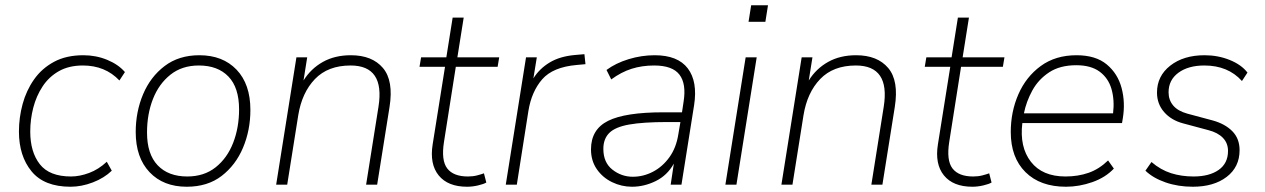

<svg xmlns="http://www.w3.org/2000/svg" viewBox="-20 -702 4810 730"><path d="M248 8Q148 8 100 -50.5Q52 -109 52 -202Q52 -255 66 -306.5Q80 -358 109.5 -400Q139 -442 185.5 -467Q232 -492 297 -492Q345 -492 387.5 -474.5Q430 -457 455 -428L434 -396Q380 -453 295 -453Q242 -453 204 -431.5Q166 -410 142 -373.5Q118 -337 106.5 -292.5Q95 -248 95 -202Q95 -124 131.5 -77.5Q168 -31 250 -31Q283 -31 319 -44.5Q355 -58 386 -87L405 -53Q376 -25 333 -8.5Q290 8 248 8Z M690 8Q601 8 548.5 -47.5Q496 -103 496 -200Q496 -277 524 -343.5Q552 -410 606 -451Q660 -492 738 -492Q827 -492 879.5 -437Q932 -382 932 -284Q932 -207 904 -140.5Q876 -74 822.5 -33Q769 8 690 8ZM692 -31Q756 -31 800 -66Q844 -101 866.5 -159Q889 -217 889 -286Q889 -369 848.5 -411Q808 -453 736 -453Q672 -453 628 -418Q584 -383 561.5 -325.5Q539 -268 539 -198Q539 -116 579.5 -73.5Q620 -31 692 -31Z M1030 0 1107 -484H1148L1134 -396Q1162 -441 1207.5 -466.5Q1253 -492 1314 -492Q1395 -492 1436 -443.5Q1477 -395 1461 -295L1414 0H1372L1419 -296Q1444 -453 1313 -453Q1227 -453 1177.5 -401.5Q1128 -350 1114 -264L1072 0Z M1756 8Q1683 8 1648 -35Q1613 -78 1625 -153L1672 -448H1575L1581 -484H1677L1701 -635H1743L1719 -484H1878L1872 -448H1713L1668 -162Q1657 -92 1680.5 -61.5Q1704 -31 1759 -31Q1778 -31 1793.5 -35Q1809 -39 1820 -43L1829 -8Q1819 -2 1797.5 3Q1776 8 1756 8Z M1903 0 1980 -484H2021L2008 -404Q2031 -441 2070 -464.5Q2109 -488 2167 -493L2202 -496L2206 -458L2173 -455Q2082 -447 2041.5 -400.5Q2001 -354 1989 -280L1945 0Z M2383 8Q2343 8 2307 -9.5Q2271 -27 2249 -59Q2227 -91 2227 -134Q2227 -210 2292 -242.5Q2357 -275 2502 -275H2573L2579 -315Q2590 -383 2563.5 -418Q2537 -453 2467 -453Q2421 -453 2381.5 -440.5Q2342 -428 2304 -400L2286 -436Q2321 -462 2370 -477Q2419 -492 2469 -492Q2557 -492 2595 -442Q2633 -392 2619 -302L2571 0H2530L2542 -80Q2517 -35 2473 -13.5Q2429 8 2383 8ZM2386 -30Q2426 -30 2462.5 -49Q2499 -68 2525 -104Q2551 -140 2559 -191L2567 -238H2518Q2425 -238 2372 -228.5Q2319 -219 2296.5 -196.5Q2274 -174 2274 -136Q2274 -84 2308.5 -57Q2343 -30 2386 -30Z M2826 -619 2836 -682H2900L2890 -619ZM2738 0 2815 -484H2857L2780 0Z M2951 0 3028 -484H3069L3055 -396Q3083 -441 3128.5 -466.5Q3174 -492 3235 -492Q3316 -492 3357 -443.5Q3398 -395 3382 -295L3335 0H3293L3340 -296Q3365 -453 3234 -453Q3148 -453 3098.5 -401.5Q3049 -350 3035 -264L2993 0Z M3677 8Q3604 8 3569 -35Q3534 -78 3546 -153L3593 -448H3496L3502 -484H3598L3622 -635H3664L3640 -484H3799L3793 -448H3634L3589 -162Q3578 -92 3601.5 -61.5Q3625 -31 3680 -31Q3699 -31 3714.5 -35Q3730 -39 3741 -43L3750 -8Q3740 -2 3718.5 3Q3697 8 3677 8Z M4033 8Q3935 8 3879 -47.5Q3823 -103 3823 -200Q3823 -277 3852 -343.5Q3881 -410 3937 -451Q3993 -492 4073 -492Q4146 -492 4188 -457Q4230 -422 4244.5 -367Q4259 -312 4249 -252L4246 -234H3867Q3856 -143 3899.5 -87Q3943 -31 4031 -31Q4079 -31 4119 -45Q4159 -59 4193 -92L4215 -61Q4183 -27 4133 -9.5Q4083 8 4033 8ZM4072 -454Q4010 -454 3969 -427Q3928 -400 3905 -358Q3882 -316 3873 -271H4212Q4218 -322 4206 -363.5Q4194 -405 4161 -429.5Q4128 -454 4072 -454Z M4515 8Q4459 8 4411.5 -8.5Q4364 -25 4335 -53L4358 -86Q4393 -56 4432.5 -43.5Q4472 -31 4518 -31Q4578 -31 4613.5 -56Q4649 -81 4649 -128Q4649 -158 4629.5 -178Q4610 -198 4575 -207L4478 -233Q4433 -245 4406 -276Q4379 -307 4379 -350Q4379 -413 4429.5 -452.5Q4480 -492 4560 -492Q4611 -492 4655.5 -474Q4700 -456 4723 -426L4702 -394Q4649 -453 4559 -453Q4498 -453 4460.5 -425.5Q4423 -398 4423 -351Q4423 -322 4440.5 -301Q4458 -280 4494 -270L4591 -244Q4638 -231 4665.5 -203Q4693 -175 4693 -131Q4693 -67 4644 -29.5Q4595 8 4515 8Z"/></svg>

Font: Nunito Sans ExtraLight
Style: Italic
Weight: 200
Italic angle: -9°
Designer: Vernon Adams
Foundry: Vernon Adams
Version: Version 3.006; ttfautohint (v1.8.3)